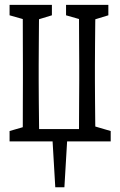

<svg xmlns="http://www.w3.org/2000/svg" viewBox="-20 -559 502 802"><path d="M74.2 31.7Q75.2 4.4 75.2 -40.3Q75.2 -85 75.4 -133.8Q75.7 -182.6 75.7 -220.7V-286.6Q75.7 -325.2 75.4 -373.8Q75.2 -422.4 75.2 -467.5Q75.2 -512.7 74.2 -538.6H144Q143.1 -511.7 142.8 -467Q142.6 -422.4 142.1 -373.8Q141.6 -325.2 141.6 -286.6V-220.7Q141.6 -182.1 142.1 -133.5Q142.6 -85 143.1 -40.3Q143.6 4.4 144 31.7ZM309.1 31.7Q310.1 4.4 310.1 -40.3Q310.1 -85 310.5 -133.8Q311 -182.6 311 -220.7V-286.6Q311 -325.2 310.5 -373.8Q310.1 -422.4 310.1 -467.5Q310.1 -512.7 309.1 -538.6H379.4Q378.4 -511.7 377.9 -467Q377.4 -422.4 377 -373.8Q376.5 -325.2 376.5 -286.6V-220.7Q376.5 -182.1 377 -133.5Q377.4 -85 377.9 -40.3Q378.4 4.4 379.4 31.7ZM20 -495.1V-538.6H196.8V-495.1L120.1 -471.7H102.5ZM255.9 -495.1V-538.6H432.6V-495.1L356 -471.7H337.4ZM20 31.7V-11.7L102.5 -35.6H108.4V31.7ZM355 31.7V-35.6H360.8L442.4 -11.7V31.7ZM108.4 31.7V-20H355V31.7ZM210.9 223.1 197.3 -8.3H262.7L249 223.1Z"/></svg>

Font: Scarab Serif
Style: Regular
Weight: 400
Designer: John Roberts
Foundry: Scarab
Version: 1.0